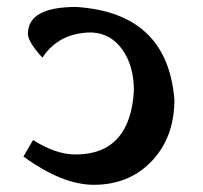

<svg xmlns="http://www.w3.org/2000/svg" viewBox="-20 -508 576 544"><path d="M245.6 15.6Q156.7 15.6 46.4 -64.5L73.7 -111.3Q138.2 -70.3 193.8 -70.3Q348.6 -70.3 359.4 -251Q359.4 -321.3 326.7 -367.4Q293.9 -413.6 239.7 -416Q147.5 -416 100.1 -344.7Q59.1 -389.6 59.1 -412.1Q59.1 -488.3 195.8 -488.3Q454.6 -471.7 474.1 -225.6Q474.1 -119.1 410.2 -51.8Q346.2 15.6 245.6 15.6Z"/></svg>

Font: Kelvinch
Style: Bold
Weight: 700
Designer: Paul James Miller
Foundry: High-Logic / Made with FontCreator
Version: Version 3.501;March 28, 2021;FontCreator 13.0.0.2683 64-bit